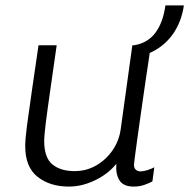

<svg xmlns="http://www.w3.org/2000/svg" viewBox="-20 -678 698 708"><path d="M234 10Q164 10 118.5 -26Q73 -62 73 -139Q73 -165 79.5 -215Q86 -265 97 -339.5Q108 -414 122 -511H189Q176 -419 165.5 -346.5Q155 -274 149 -226Q143 -178 143 -158Q143 -97 173 -72Q203 -47 255 -47Q298 -47 334 -67.5Q370 -88 394.5 -123Q419 -158 425 -201L468 -511H536Q534 -495 529.5 -464.5Q525 -434 519 -394.5Q513 -355 507 -312Q501 -269 495 -228Q489 -187 484.5 -152.5Q480 -118 477 -96.5Q474 -75 474 -71Q474 -58 481 -52Q488 -46 498 -46Q509 -46 523 -50.5Q537 -55 549 -61L542 -9Q529 -2 511.5 4Q494 10 473 10Q435 10 420.5 -13Q406 -36 409 -74Q389 -49 361 -30.5Q333 -12 300.5 -1Q268 10 234 10ZM467 -465 474 -511Q524 -519 552.5 -556.5Q581 -594 590 -658H658Q651 -608 627 -567Q603 -526 563 -499.5Q523 -473 467 -465Z"/></svg>

Font: Chivo ExtraLight
Style: Italic
Weight: 250
Italic angle: -8.05°
Designer: Hector Gatti
Foundry: Omnibus-Type
Version: Version 2.002